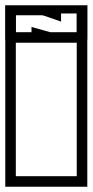

<svg xmlns="http://www.w3.org/2000/svg" viewBox="-40 -708 352 728"><path d="M291 -249Q291 -228.5 291 -204.2Q291 -180 291 -153.8Q291 -127.5 291 -100.8Q291 -74 291 -48.5Q291 -23 291 0Q291 0 275.2 0Q259.5 0 236.2 0Q213 0 189.8 0Q166.5 0 150.8 0Q135 0 135 0Q135 0 135 0Q135 0 135 0Q135 0 135 0Q135 0 135 0Q131.5 -7.5 131.5 -20Q131.5 -32.5 135 -40Q145.5 -40 158.5 -40Q171.5 -40 186.2 -40Q201 -40 217.5 -40Q234 -40 251 -40Q251 -40 251 -40Q251 -40 251 -40Q251 -40 251 -40Q251 -40 251 -40Q251 -40 251 -40Q251 -40 251 -40Q251 -40 251 -40Q251 -40 251 -40Q251 -40 251 -61Q251 -82 251 -113.2Q251 -144.5 251 -175.8Q251 -207 251 -228Q251 -249 251 -249ZM-20 -249H20Q20 -249 20 -228Q20 -207 20 -175.8Q20 -144.5 20 -113.2Q20 -82 20 -61Q20 -40 20 -40Q20 -40 20 -40Q20 -40 20 -40Q20 -40 20 -40Q20 -40 20 -40Q20 -40 20 -40Q20 -40 20 -40Q20 -40 20 -40Q20 -40 20 -40Q37.5 -40 53.8 -40Q70 -40 84.8 -40Q99.5 -40 112.5 -40Q125.5 -40 136 -40Q140 -32.5 140 -20Q140 -7.5 136 0Q136 0 136 0Q136 0 136 0Q136 0 136 0Q136 0 136 0Q136 0 120.2 0Q104.5 0 81.2 0Q58 0 34.8 0Q11.5 0 -4.2 0Q-20 0 -20 0Q-20 -23 -20 -48.5Q-20 -74 -20 -100.8Q-20 -127.5 -20 -153.8Q-20 -180 -20 -204.2Q-20 -228.5 -20 -249ZM291 -188H251Q251 -188 251 -203.8Q251 -219.5 251 -240.5Q251 -261.5 251 -277.2Q251 -293 251 -293Q251 -293 251 -293Q251 -293 251 -293Q251 -293 251 -293Q251 -293 251 -293Q251 -293 251 -308.8Q251 -324.5 251 -345.5Q251 -366.5 251 -382.2Q251 -398 251 -398H291ZM-20 -188V-398H20Q20 -398 20 -382.2Q20 -366.5 20 -345.5Q20 -324.5 20 -308.8Q20 -293 20 -293Q20 -293 20 -293Q20 -293 20 -293Q20 -293 20 -293Q20 -293 20 -293Q20 -293 20 -277.2Q20 -261.5 20 -240.5Q20 -219.5 20 -203.8Q20 -188 20 -188ZM291 -337H251Q251 -337 251 -358Q251 -379 251 -410.2Q251 -441.5 251 -472.8Q251 -504 251 -525Q251 -546 251 -546Q251 -546 251 -546Q251 -546 251 -546Q251 -546 251 -546Q251 -546 251 -546Q251 -546 251 -546Q251 -546 251 -546Q251 -546 251 -546Q251 -546 251 -546Q234 -546 217.5 -546Q201 -546 186.2 -546Q171.5 -546 158.5 -546Q145.5 -546 135 -546Q131.5 -553.5 131.5 -566Q131.5 -578.5 135 -586Q135 -586 135 -586Q135 -586 135 -586Q135 -586 135 -586Q135 -586 135 -586Q135 -586 150.8 -586Q166.5 -586 189.8 -586Q213 -586 236.2 -586Q259.5 -586 275.2 -586Q291 -586 291 -586Q291 -563 291 -537.5Q291 -512 291 -485.2Q291 -458.5 291 -432.2Q291 -406 291 -381.8Q291 -357.5 291 -337ZM-20 -337Q-20 -357.5 -20 -381.8Q-20 -406 -20 -432.2Q-20 -458.5 -20 -485.2Q-20 -512 -20 -537.5Q-20 -563 -20 -586Q-20 -586 -4.2 -586Q11.5 -586 34.8 -586Q58 -586 81.2 -586Q104.5 -586 120.2 -586Q136 -586 136 -586Q136 -586 136 -586Q136 -586 136 -586Q136 -586 136 -586Q136 -586 136 -586Q140 -578.5 140 -566Q140 -553.5 136 -546Q125.5 -546 112.5 -546Q99.5 -546 84.8 -546Q70 -546 53.8 -546Q37.5 -546 20 -546Q20 -546 20 -546Q20 -546 20 -546Q20 -546 20 -546Q20 -546 20 -546Q20 -546 20 -546Q20 -546 20 -546Q20 -546 20 -546Q20 -546 20 -546Q20 -546 20 -525Q20 -504 20 -472.8Q20 -441.5 20 -410.2Q20 -379 20 -358Q20 -337 20 -337ZM194.5 -558H80.5H-20.5Q-20.5 -558 -20.5 -571.2Q-20.5 -584.5 -20.5 -603.8Q-20.5 -623 -20.5 -642.2Q-20.5 -661.5 -20.5 -674.8Q-20.5 -688 -20.5 -688Q-20.5 -688 -20.5 -688Q-20.5 -688 -20.5 -688Q-20.5 -688 -3 -688Q14.5 -688 38 -688Q61.5 -688 79.8 -688Q98 -688 99.5 -688Q99.5 -688 108.8 -688Q118 -688 130 -688Q142 -688 151.2 -688Q160.5 -688 160.5 -688Q160.5 -688 160.5 -688Q160.5 -688 160.5 -688Q160.5 -688 160.5 -688Q160.5 -688 160.5 -688H291.5Q291.5 -688 291.5 -688Q291.5 -688 291.5 -688Q291.5 -654.5 291.5 -634.8Q291.5 -615 291.5 -598.5Q291.5 -582 291.5 -558Q291.5 -558 281.8 -558Q272 -558 257.5 -558Q243 -558 228.5 -558Q214 -558 204.2 -558Q194.5 -558 194.5 -558ZM167.5 -581Q167.5 -581 180 -581Q192.5 -581 209 -581Q225.5 -581 238 -581Q250.5 -581 250.5 -581Q250.5 -593.5 250.5 -604Q250.5 -614.5 250.5 -626.8Q250.5 -639 250.5 -657Q250.5 -657 250.5 -657Q250.5 -657 250.5 -657H191.5Q191.5 -657 191.5 -657Q191.5 -657 191.5 -657Q191.5 -649.5 191.5 -642Q191.5 -634.5 191.5 -626Q191.5 -626 191.5 -626Q191.5 -626 191.5 -626Q191.5 -626 181.2 -629.8Q171 -633.5 157.2 -638.2Q143.5 -643 133 -646.5Q122.5 -650 121.5 -650Q120 -650 104.5 -650Q89 -650 69.5 -650Q50 -650 35.2 -650Q20.5 -650 20.5 -650Q20.5 -650 20.5 -650Q20.5 -650 20.5 -650Q20.5 -650 20.5 -639.5Q20.5 -629 20.5 -615.5Q20.5 -602 20.5 -591.5Q20.5 -581 20.5 -581H79.5Q79.5 -581 79.5 -581Q79.5 -581 79.5 -581Q79.5 -593 79.5 -598.2Q79.5 -603.5 79.5 -604.8Q79.5 -606 79.5 -606Q79.5 -606 92.8 -602.2Q106 -598.5 123.5 -593.5Q141 -588.5 154.2 -584.8Q167.5 -581 167.5 -581Z"/></svg>

Font: Honk
Style: Regular
Weight: 400
Designer: Noopur Datye & Yesha Goshar
Foundry: Ek Type
Version: Version 1.000